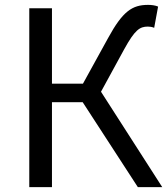

<svg xmlns="http://www.w3.org/2000/svg" viewBox="-20 -767 688 787"><path d="M394 -391 489 -565C533 -645 553 -658 586 -658C593 -658 603 -657 612 -653L628 -740C617 -745 601 -747 587 -747C522 -747 483 -721 423 -611L320 -424H193V-733H100V0H193V-348H319L545 0H645Z"/></svg>

Font: Noto Sans Japanese Regular
Style: Regular
Weight: 400
Designer: Ryoko NISHIZUKA (kana & ideographs); Paul D. Hunt (Latin, Greek & Cyrillic); Wenlong ZHANG (bopomofo); Sandoll Communica
Foundry: Adobe Systems Incorporated
Version: Version 1.000;PS 1;hotconv 1.0.78;makeotf.lib2.5.61930